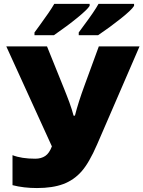

<svg xmlns="http://www.w3.org/2000/svg" viewBox="-20 -951 733 981"><path d="M168.9 9.8Q100.6 9.8 43.9 -4.9V-158.2Q89.8 -140.1 160.2 -140.1Q190.4 -140.1 211.2 -154.1Q231.9 -168 245.1 -203.1L12.2 -713.9H220.2L308.1 -496.1Q313 -483.4 320.1 -465.8Q327.1 -448.2 334 -429.4Q340.8 -410.6 346.7 -392.1Q352.5 -373.5 356 -359.9H362.8Q379.4 -426.3 412.1 -515.1L484.9 -713.9H692.9L476.1 -212.9Q435.5 -119.1 396.5 -75Q357.4 -30.8 303 -10.5Q248.5 9.8 168.9 9.8ZM156.2 -771V-785.2L180.2 -817.9Q236.8 -895 257.3 -931.2H438V-920.9Q426.3 -901.9 375.7 -860.6Q325.2 -819.3 255.4 -771ZM382.3 -771V-785.2L406.2 -817.9Q462.9 -893.6 483.4 -931.2H665V-920.9Q652.3 -899.9 596.4 -855.5Q540.5 -811 481 -771Z"/></svg>

Font: Open Sans ExtBd
Style: Bold
Weight: 800
Foundry: Ascender Corporation
Version: Version 1.10